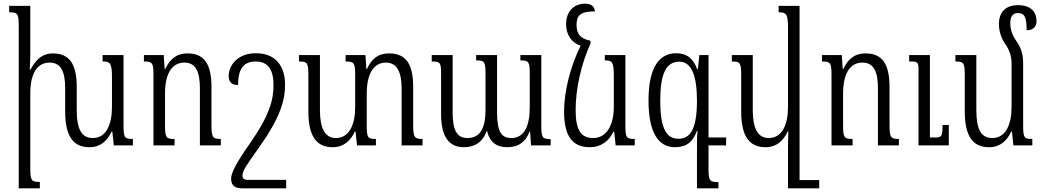

<svg xmlns="http://www.w3.org/2000/svg" viewBox="-20 -792 5675 1046"><path d="M653 -111V-492H539V-457C578 -457 590 -451 590 -374V-210C590 -113 558 -40 486 -40C425 -40 398 -87 398 -193V-318C398 -444 358 -501 268 -501C202 -501 170 -456 146 -413H142C143 -434 145 -465 145 -491V-760H30V-725C76 -725 82 -718 82 -653V234H197V199C153 199 145 194 145 126V-282C145 -402 189 -451 250 -451C313 -451 335 -401 335 -310V-185C335 -47 381 10 467 10C527 10 564 -24 588 -75H592L600 0H704V-35C659 -35 653 -40 653 -111Z M1183 -35C1140 -35 1132 -42 1132 -110V-318C1132 -444 1092 -501 1002 -501C936 -501 904 -465 880 -416H877L872 -492H764V-457C810 -457 816 -450 816 -385V0H931V-35C887 -35 879 -40 879 -108V-281C879 -401 923 -451 984 -451C1047 -451 1069 -401 1069 -310V0H1183Z M1374 -502C1271 -502 1226 -432 1226 -379C1226 -343 1243 -329 1277 -329C1277 -414 1305 -457 1373 -457C1442 -457 1470 -409 1470 -330C1470 -250 1451 -167 1341 -10C1262 102 1239 154 1239 181C1239 225 1268 234 1301 234H1539V188H1329C1308 188 1301 178 1301 165C1302 137 1317 116 1395 6C1504 -148 1533 -243 1533 -330C1533 -434 1480 -502 1374 -502Z M2231 -110V-318C2231 -444 2191 -501 2100 -501C2034 -501 2002 -465 1979 -416H1976L1971 -492H1863V-457C1908 -457 1915 -450 1915 -385V-210C1915 -113 1883 -40 1810 -40C1749 -40 1723 -95 1723 -193V-492H1609V-457C1653 -457 1660 -451 1660 -384V-185C1660 -47 1706 10 1792 10C1852 10 1889 -24 1913 -75H1917L1925 0H2028V-35C1984 -35 1978 -40 1978 -111V-281C1978 -401 2022 -451 2083 -451C2146 -451 2168 -393 2168 -310V0H2282V-35C2239 -35 2231 -42 2231 -110Z M2815 -492V-463C2861 -463 2866 -456 2866 -388V-207C2866 -109 2838 -40 2766 -40C2710 -40 2688 -77 2688 -179V-492H2574V-463C2620 -463 2625 -456 2625 -388V-193C2625 -100 2600 -40 2526 -40C2468 -40 2446 -85 2446 -179V-492H2332V-457C2379 -457 2383 -452 2383 -386V-171C2383 -47 2426 10 2507 10C2566 10 2611 -18 2631 -79H2633C2648 -19 2683 10 2743 10C2806 10 2844 -20 2865 -75H2868L2873 0H2980V-34C2934 -34 2929 -43 2929 -110V-492Z M3193 10C3255 10 3298 -24 3322 -75H3326L3334 0H3438V-35C3393 -35 3387 -40 3387 -111V-492H3275V-463C3314 -463 3324 -457 3324 -380V-210C3324 -112 3286 -40 3211 -40C3144 -40 3116 -85 3116 -193C3116 -306 3145 -440 3197 -555V-570C3143 -581 3121 -606 3121 -656C3121 -706 3139 -730 3221 -730C3219 -754 3204 -772 3167 -772C3105 -772 3064 -727 3064 -661C3064 -601 3095 -559 3143 -543C3087 -429 3053 -293 3053 -185C3053 -47 3101 10 3193 10Z M3790 -492 3782 -415H3778C3757 -473 3722 -502 3664 -502C3566 -502 3513 -416 3513 -244C3513 -70 3567 10 3657 10C3721 10 3754 -19 3777 -79H3780C3777 -47 3777 -13 3777 38V234H3894V200C3848 200 3840 195 3840 129V0H3936V-43H3840V-492ZM3676 -36C3605 -36 3577 -104 3577 -243C3577 -382 3605 -456 3681 -456C3747 -456 3777 -380 3777 -244C3777 -73 3732 -36 3676 -36Z M4150 10C4210 10 4247 -24 4271 -75H4275C4274 -50 4273 -25 4273 0V234H4443V189H4336V-760H4222V-725C4261 -725 4273 -719 4273 -642V-210C4273 -113 4241 -40 4168 -40C4107 -40 4081 -95 4081 -193V-492H3967V-457C4011 -457 4018 -451 4018 -384V-185C4018 -47 4064 10 4150 10Z M4877 -35C4834 -35 4826 -42 4826 -110V-318C4826 -444 4786 -501 4696 -501C4630 -501 4598 -465 4574 -416H4571L4566 -492H4458V-457C4504 -457 4510 -450 4510 -385V0H4625V-35C4581 -35 4573 -40 4573 -108V-281C4573 -401 4617 -451 4678 -451C4741 -451 4763 -401 4763 -310V0H4877ZM5149 -111H5115C5115 -48 5110 -43 5073 -43H5046V-492H4933V-457H4942C4979 -457 4984 -452 4984 -412V0H5149Z M5554 -111V-449C5554 -494 5543 -532 5518 -567C5493 -601 5484 -635 5484 -666C5484 -697 5494 -721 5525 -721C5563 -721 5573 -695 5573 -627C5606 -627 5627 -644 5627 -677C5627 -725 5598 -764 5526 -764C5468 -764 5422 -735 5422 -660C5422 -626 5433 -585 5458 -550C5481 -518 5491 -481 5491 -447V-210C5491 -113 5459 -40 5386 -40C5325 -40 5299 -87 5299 -193V-492H5185V-457C5229 -457 5236 -451 5236 -384V-185C5236 -47 5282 10 5368 10C5428 10 5465 -24 5489 -75H5493L5501 0H5604V-35C5560 -35 5554 -40 5554 -111Z"/></svg>

Font: Noto Serif Armenian ExtraCondensed
Style: Regular
Weight: 400
Width: 2
Designer: Monotype Design Team
Foundry: Monotype Imaging Inc.
Version: Version 2.008